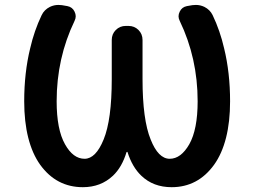

<svg xmlns="http://www.w3.org/2000/svg" viewBox="-20 -777 1040 786"><path d="M682.6 -10.7Q607.4 -10.7 558.6 -57.6Q521.5 -92.8 502 -154.3Q502 -155.3 500.5 -155.3Q499 -155.3 498 -154.3Q479.5 -92.8 442.4 -57.6Q392.6 -10.7 319.3 -10.7Q210.9 -10.7 144.5 -102.5Q112.3 -147.5 95.7 -212.9Q79.1 -278.3 79.1 -362.3Q79.1 -479.5 103.5 -579.1Q120.1 -651.4 150.4 -714.8Q161.1 -737.3 184.6 -749Q201.2 -756.8 218.8 -756.8Q226.6 -756.8 233.4 -755.9L255.9 -752Q276.4 -748 285.2 -729.5Q290 -719.7 290 -710.4Q290 -701.2 285.2 -691.4Q211.9 -539.1 211.9 -362.3Q211.9 -247.1 246.1 -186.5Q279.3 -127 326.2 -127Q372.1 -127 404.3 -206.1Q437.5 -287.1 437.5 -453.1V-613.3Q437.5 -637.7 454.1 -654.3Q470.7 -670.9 495.1 -670.9H505.9Q530.3 -670.9 546.9 -654.3Q563.5 -637.7 563.5 -613.3V-453.1Q563.5 -287.1 596.7 -206.1Q627.9 -127 674.8 -127Q720.7 -127 754.9 -186.5Q789.1 -247.1 789.1 -362.3Q789.1 -539.1 715.8 -691.4Q710.9 -701.2 710.9 -710.4Q710.9 -719.7 715.8 -729.5Q724.6 -748 745.1 -752L767.6 -755.9Q774.4 -756.8 782.2 -756.8Q799.8 -756.8 816.4 -749Q839.8 -737.3 850.6 -714.8Q880.9 -651.4 897.5 -579.1Q921.9 -479.5 921.9 -362.3Q921.9 -278.3 905.3 -212.9Q888.7 -147.5 856.4 -102.5Q790 -10.7 682.6 -10.7Z"/></svg>

Font: Rounded Mgen+ 1mn medium
Style: Regular
Weight: 500
Designer: [Source Han Sans]
Ryoko NISHIZUKA  (kana & ideographs); Paul D. Hunt (Latin, Greek & Cyrillic); Wenlong ZHANG  (bopomofo
Version: Version 1.059.20150602